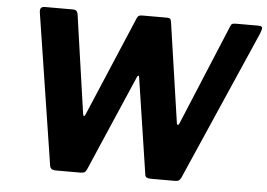

<svg xmlns="http://www.w3.org/2000/svg" viewBox="-52 -811 1224 880"><g transform="rotate(5 560.0 -371.0)"><path d="M1102 -742Q1118 -742 1119.5 -734.5Q1121 -727 1113 -707L811 -17Q805 -6 799.5 -3Q794 0 781 0H673Q660 0 653 -3.5Q646 -7 645 -18L578 -459Q577 -466 574.5 -466Q572 -466 568 -459L377 -17Q372 -6 366 -3Q360 0 347 0H234Q210 0 207 -20L99 -714Q97 -728 101.5 -735Q106 -742 121 -742H248Q261 -742 266 -736Q271 -730 272 -721L337 -269Q339 -260 342 -259.5Q345 -259 349 -269L544 -729Q548 -737 553 -739.5Q558 -742 571 -742H681Q694 -742 697.5 -736.5Q701 -731 702 -721L769 -263Q770 -257 774 -257Q778 -257 781 -265L974 -729Q977 -737 982 -739.5Q987 -742 1000 -742H1102Z"/></g></svg>

Font: Libre Franklin
Style: Bold Italic
Weight: 700
Italic angle: -8°
Designer: Pablo Impallari, Rodrigo Fuenzalida, Nhung Nguyen
Foundry: Impallari Type
Version: Version 3.000